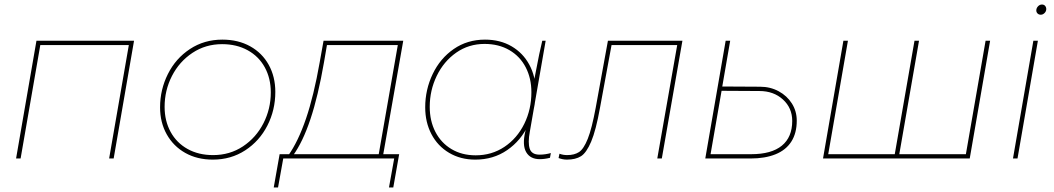

<svg xmlns="http://www.w3.org/2000/svg" viewBox="-20 -700 4654 848"><path d="M141 -520H572L482 0H462L549 -501H158L71 0H51Z M687 -226Q687 -304 721.5 -373Q756 -442 819 -483.5Q882 -525 962 -525Q1032 -525 1085 -495.5Q1138 -466 1167 -413.5Q1196 -361 1196 -294Q1196 -214 1161 -145.5Q1126 -77 1063 -36Q1000 5 920 5Q851 5 798.5 -24.5Q746 -54 716.5 -106.5Q687 -159 687 -226ZM1176 -292Q1176 -354 1149.5 -402.5Q1123 -451 1074 -478Q1025 -505 961 -505Q888 -505 830 -466.5Q772 -428 739.5 -364.5Q707 -301 707 -228Q707 -166 733.5 -117.5Q760 -69 808.5 -42Q857 -15 921 -15Q995 -15 1053 -53.5Q1111 -92 1143.5 -155.5Q1176 -219 1176 -292Z M1737 -501H1424L1411 -425Q1385 -275 1351 -173.5Q1317 -72 1274 -13H1253Q1297 -75 1331.5 -176Q1366 -277 1392 -425L1409 -520H1761L1671 -9H1651ZM1215 -19H1743L1717 128H1698L1721 0H1231L1208 128H1189Z M2300 -119 2314 -178 2338 -339Q2342 -358 2345 -376Q2363 -472 2375 -520H2390L2320 -118Q2311 -70 2319.5 -43.5Q2328 -17 2363 -17Q2388 -17 2413 -24L2409 -3Q2385 3 2364 3Q2322 3 2304 -28Q2286 -59 2300 -119ZM2346 -297Q2346 -218 2313.5 -148.5Q2281 -79 2220 -37Q2159 5 2079 5Q2014 5 1963.5 -25Q1913 -55 1885.5 -107.5Q1858 -160 1858 -226Q1858 -304 1891 -373Q1924 -442 1984 -483.5Q2044 -525 2122 -525Q2189 -525 2239.5 -495.5Q2290 -466 2318 -414Q2346 -362 2346 -297ZM1878 -228Q1878 -166 1903 -117.5Q1928 -69 1974 -41.5Q2020 -14 2081 -14Q2152 -14 2208 -51.5Q2264 -89 2295.5 -153Q2327 -217 2327 -293Q2327 -354 2302 -402.5Q2277 -451 2230 -478.5Q2183 -506 2120 -506Q2050 -506 1995 -467.5Q1940 -429 1909 -365Q1878 -301 1878 -228Z M2447 -2 2451 -21Q2459 -18 2467.5 -16.5Q2476 -15 2485 -15Q2517 -15 2537.5 -28.5Q2558 -42 2576 -87Q2594 -132 2611 -224L2665 -520H2994L2903 0H2883L2971 -501H2681L2630 -224Q2612 -124 2591 -74.5Q2570 -25 2546 -10Q2522 5 2484 5Q2474 5 2464.5 3Q2455 1 2447 -2Z M3109 -19H3298Q3387 -19 3433 -56.5Q3479 -94 3479 -166Q3479 -223 3438 -260.5Q3397 -298 3334 -298L3158 -299L3161 -318L3337 -317Q3382 -317 3419 -297Q3456 -277 3477.5 -243Q3499 -209 3499 -167Q3499 -112 3475 -74.5Q3451 -37 3405 -18.5Q3359 0 3295 0H3106ZM3185 -520H3205L3169 -312L3168 -305L3115 0H3095Z M4019 -520H4039L3951 -14H3931ZM4333 -520H4353L4263 0H3615L3705 -520H3725L3638 -19H4246Z M4544 -520H4564L4474 0H4454ZM4557 -654Q4557 -664 4564.5 -672Q4572 -680 4582 -680Q4591 -680 4596 -674Q4601 -668 4601 -660Q4601 -650 4593.5 -642.5Q4586 -635 4577 -635Q4568 -635 4562.5 -640.5Q4557 -646 4557 -654Z"/></svg>

Font: Fixel Italic Variable 20240409 Display Thin
Style: Italic
Weight: 100
Italic angle: -10°
Designer: AlfaBravo + MacPaw
Foundry: Kyrylo Tkachov, Marchela Mozhyna, Serhii Makarenko, Maria Weinstein, Zakhar Kryvoshyya
Version: Version 1.211;Glyphs 3.2 (3225)